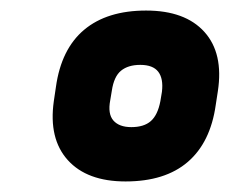

<svg xmlns="http://www.w3.org/2000/svg" viewBox="-20 -714 436 364"><path d="M218 -370Q145 -370 108.5 -410.5Q72 -451 82 -522L86 -549Q96 -621 139.5 -657.5Q183 -694 257 -694Q331 -694 367.5 -653.5Q404 -613 393 -541L389 -515Q379 -444 336 -407Q293 -370 218 -370ZM229 -473Q253 -473 266 -484.5Q279 -496 284 -522L287 -540Q290 -565 280 -578Q270 -591 246 -591Q223 -591 209.5 -580Q196 -569 192 -542L189 -524Q184 -498 195 -485.5Q206 -473 229 -473Z"/></svg>

Font: Sofia Sans Semi Condensed Black
Style: Italic
Weight: 900
Italic angle: -9°
Version: Version 4.100